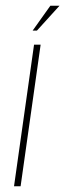

<svg xmlns="http://www.w3.org/2000/svg" viewBox="-20 -651 228 671"><path d="M29 0 99 -495H122L52 0ZM94 -544 156 -631H188L109 -544Z"/></svg>

Font: Alumni Sans Thin Thin
Style: Italic
Weight: 250
Italic angle: -8°
Version: Version 1.016